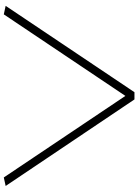

<svg xmlns="http://www.w3.org/2000/svg" viewBox="125 -870 745 1036"><g transform="rotate(-90 498.0 -352.5)"><path d="M479 0 12 -695 58 -705 498 -49 938 -705 984 -695 518 0Z"/></g></svg>

Font: Georama ExtraExtended ExtraLight
Style: Regular
Weight: 200
Width: 8
Designer: Jean-Baptiste Levee
Foundry: Production Type
Version: Version 1.000